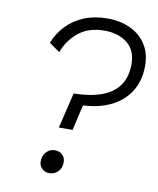

<svg xmlns="http://www.w3.org/2000/svg" viewBox="-78 -729 656 799"><g transform="rotate(10 250.0 -330.0)"><path d="M191 -186 227 -336Q297 -337 345.5 -355Q394 -373 418.5 -408.5Q443 -444 443 -498Q443 -556 405.5 -586Q368 -616 309 -616Q242 -616 199.5 -581.5Q157 -547 138 -495L93 -527Q110 -569 140 -600.5Q170 -632 213.5 -650Q257 -668 311 -668Q367 -668 409.5 -648Q452 -628 476 -590.5Q500 -553 500 -501Q500 -438 471.5 -392.5Q443 -347 392 -322Q341 -297 274 -294L249 -186ZM185 8Q166 8 153.5 -4Q141 -16 141 -34Q141 -59 156 -74.5Q171 -90 192 -90Q211 -90 223.5 -78Q236 -66 236 -47Q236 -22 221 -7Q206 8 185 8Z"/></g></svg>

Font: Kantumruy Pro Light
Style: Italic
Weight: 300
Italic angle: -13°
Version: Version 1.002